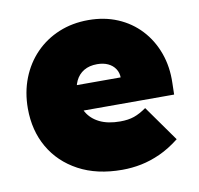

<svg xmlns="http://www.w3.org/2000/svg" viewBox="-67 -616 720 696"><g transform="rotate(-10 293.0 -268.0)"><path d="M329 10Q236 10 169 -26Q102 -62 66 -124.5Q30 -187 30 -268Q30 -328 50 -379Q70 -430 106.5 -467.5Q143 -505 192.5 -525.5Q242 -546 301 -546Q360 -546 408.5 -525.5Q457 -505 492 -467.5Q527 -430 545.5 -379Q564 -328 562 -268L561 -226H142L119 -321H400L381 -301V-319Q381 -338 371.5 -352.5Q362 -367 345 -375Q328 -383 305 -383Q276 -383 256 -371Q236 -359 225.5 -337Q215 -315 215 -284Q215 -248 230.5 -221Q246 -194 276.5 -179Q307 -164 352 -164Q382 -164 403.5 -171.5Q425 -179 449 -196L542 -65Q505 -36 469.5 -20Q434 -4 399.5 3Q365 10 329 10Z"/></g></svg>

Font: Lexend Deca Black
Style: Regular
Weight: 900
Designer: Bonnie Shaver-Troup, Thomas Jockin
Foundry: Lexend
Version: Version 1.007